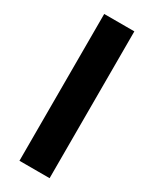

<svg xmlns="http://www.w3.org/2000/svg" viewBox="-191 -776 659 824"><g transform="rotate(30 139.0 -364.0)"><path d="M213.9 -727.5V0H64.5V-727.5Z"/></g></svg>

Font: Inter 16pt
Style: Bold
Weight: 700
Version: Version 4.001;git-66647c0bb